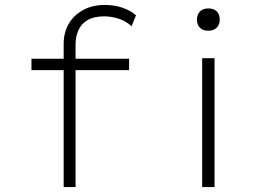

<svg xmlns="http://www.w3.org/2000/svg" viewBox="-20 -755 1076 775"><path d="M237 0V-578Q237 -623 257 -658Q277 -693 314.5 -714Q352 -735 403 -735Q443 -735 475.5 -723.5Q508 -712 529 -693L511 -649Q489 -670 459 -679.5Q429 -689 401 -689Q359 -689 333.5 -674Q308 -659 296.5 -633Q285 -607 285 -577V0H266Q258 0 251.5 0Q245 0 237 0ZM107 -472V-518H501V-472ZM796 0V-520H846V0ZM821 -631Q799 -631 787 -643Q775 -655 775 -676Q775 -696 787 -708.5Q799 -721 821 -721Q843 -721 855 -709Q867 -697 867 -676Q867 -656 855 -643.5Q843 -631 821 -631Z"/></svg>

Font: Lexend Peta ExtraLight
Style: Regular
Weight: 250
Version: Version 1.007